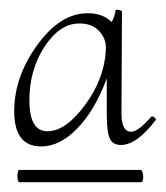

<svg xmlns="http://www.w3.org/2000/svg" viewBox="-20 -660 338 392"><path d="M289 -422Q290 -423 292.5 -422Q295 -421 297 -418.5Q299 -416 298 -415Q259 -364 227 -364Q210 -364 204 -377.5Q198 -391 198 -428V-500Q175 -437 139 -399Q103 -361 64 -361Q9 -361 9 -433Q9 -503 56 -568Q103 -633 159 -633Q190 -633 208 -615Q214 -625 216 -639Q216 -640 219 -640Q222 -640 225.5 -639Q229 -638 229 -637L228 -428Q228 -391 248 -391Q262 -391 289 -422ZM196 -557Q198 -580 182.5 -596.5Q167 -613 140 -612Q101 -611 70.5 -564Q40 -517 40 -455Q40 -392 77 -392Q114 -392 153.5 -445.5Q193 -499 196 -557ZM267 -313Q270 -313 271.5 -306.5Q273 -300 272 -294Q271 -288 268 -288H20Q17 -288 16 -294Q15 -300 16 -306.5Q17 -313 19 -313Z"/></svg>

Font: Cormorant Upright Light
Style: Regular
Weight: 300
Designer: Christian Thalmann (Catharsis Fonts)
Foundry: Catharsis Fonts
Version: Version 3.302;PS 003.302;hotconv 1.0.88;makeotf.lib2.5.64775